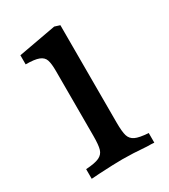

<svg xmlns="http://www.w3.org/2000/svg" viewBox="-127 -534 531 603"><g transform="rotate(-30 138.5 -232.5)"><path d="M28 -31Q61 -33 76 -40Q91 -47 95.5 -62Q100 -77 100 -110V-345Q100 -372 95.5 -385.5Q91 -399 75.5 -405Q60 -411 28 -411V-444L165 -469L184 -463V-110Q184 -77 188.5 -62Q193 -47 207.5 -40Q222 -33 255 -31V4Q246 3 229 3Q178 -1 142 -1Q113 -1 58 2L28 4Z"/></g></svg>

Font: Gupter Medium
Style: Regular
Weight: 500
Designer: Octavio Pardo
Version: Version 1.000